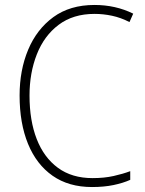

<svg xmlns="http://www.w3.org/2000/svg" viewBox="-20 -744 586 774"><path d="M361 -688Q275 -688 216.5 -644Q158 -600 128.5 -525Q99 -450 99 -359Q99 -258 128 -183.5Q157 -109 213.5 -67.5Q270 -26 353 -26Q400 -26 438 -34.5Q476 -43 505 -54V-19Q476 -6 437.5 2Q399 10 351 10Q257 10 192 -35.5Q127 -81 93 -164Q59 -247 59 -359Q59 -461 93.5 -543.5Q128 -626 195 -675Q262 -724 361 -724Q446 -724 517 -689L502 -655Q467 -673 431.5 -680.5Q396 -688 361 -688Z"/></svg>

Font: Noto Sans Armenian SemiCondensed ExtraLight
Style: Regular
Weight: 200
Width: 4
Designer: Monotype Design Team
Foundry: Monotype Imaging Inc.
Version: Version 2.008; ttfautohint (v1.8.4.7-5d5b)